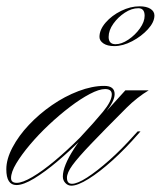

<svg xmlns="http://www.w3.org/2000/svg" viewBox="-74 -579 509 608"><path d="M-22 7Q-54 7 -54 -43Q-54 -75 -34.5 -112Q-15 -149 17.5 -183.5Q50 -218 90.5 -246Q131 -274 174.5 -290.5Q218 -307 256 -307Q289 -307 289 -281Q289 -258 259 -222Q229 -186 184 -138Q148 -102 108.5 -68.5Q69 -35 34.5 -14Q0 7 -22 7ZM-21 0Q-3 0 28.5 -18.5Q60 -37 99 -69.5Q138 -102 179 -143Q224 -191 252 -225Q280 -259 280 -280Q280 -297 259 -297Q240 -297 210.5 -281.5Q181 -266 147.5 -240.5Q114 -215 81 -184Q48 -153 21 -121Q-6 -89 -22.5 -61.5Q-39 -34 -39 -15Q-39 0 -21 0ZM371 -163 363 -154Q323 -108 282 -71Q241 -34 206.5 -12.5Q172 9 152 9Q141 9 133 0.5Q125 -8 125 -20Q125 -53 160.5 -108Q196 -163 260 -229H265L323 -293H397Q380 -283 361.5 -268.5Q343 -254 327 -238Q255 -166 214 -123Q173 -80 155.5 -56Q138 -32 138 -16Q138 3 154 3Q171 3 202 -17Q233 -37 272 -71.5Q311 -106 351 -151L362 -163ZM241 -462Q241 -485 260.5 -507.5Q280 -530 309.5 -544.5Q339 -559 368 -559Q390 -559 402.5 -551Q415 -543 415 -530Q415 -509 394.5 -486.5Q374 -464 344.5 -448.5Q315 -433 288 -433Q266 -433 253.5 -441.5Q241 -450 241 -462ZM364 -553Q343 -553 321.5 -539Q300 -525 285 -504Q270 -483 270 -462Q270 -439 292 -439Q311 -439 332.5 -453.5Q354 -468 369 -489Q384 -510 384 -529Q384 -553 364 -553Z"/></svg>

Font: Ballet 24pt
Style: Regular
Weight: 400
Designer: Maximiliano R. Sproviero
Foundry: Omnibus-Type
Version: Version 1.100